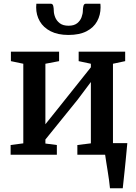

<svg xmlns="http://www.w3.org/2000/svg" viewBox="-20 -830 732 1030"><path d="M570 180Q568.5 161 565 136.8Q561.5 112.5 557.5 87Q553.5 61.5 549.8 38.8Q546 16 544 0L501.5 -62H663Q661.5 -44 659 -19.5Q656.5 5 654 32.5Q651.5 60 648.5 87Q645.5 114 643 138.2Q640.5 162.5 638.5 180ZM37 0V-52L105 -61V-488L38.5 -502V-553H297V-502L223.5 -488V-163.5L290.5 -247L467.5 -469V-488L402 -502V-553H651.5V-502L586 -488V-61L654.5 -52V0H395V-52L467.5 -61V-390L397 -296L223.5 -81.5V-60L285 -52V0ZM252.5 -810Q263 -810 265.8 -797.8Q268.5 -785.5 268.5 -773.5Q268.5 -756.5 276 -737.5Q283.5 -718.5 300.8 -705.2Q318 -692 348 -692Q377 -692 393.8 -705.2Q410.5 -718.5 417.5 -737.5Q424.5 -756.5 424.5 -773.5Q424.5 -785.5 427.5 -797.8Q430.5 -810 440.5 -810H518.5Q519 -805.5 519.2 -799.8Q519.5 -794 519.5 -790.5Q519.5 -749.5 501 -715.8Q482.5 -682 444.2 -662.2Q406 -642.5 347 -642.5Q290.5 -642.5 251.8 -662.2Q213 -682 193.5 -715.8Q174 -749.5 174 -790.5Q174 -795 174.5 -800Q175 -805 175 -810Z"/></svg>

Font: Merriweather 24pt SemiBold
Style: Regular
Weight: 600
Designer: Eben Sorkin
Foundry: Eben Sorkin
Version: Version 2.100